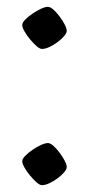

<svg xmlns="http://www.w3.org/2000/svg" viewBox="-20 -535 260 561"><path d="M103 6Q96 6 86.5 -2.5Q77 -11 67.5 -22.5Q58 -34 51.5 -45.5Q45 -57 45 -64Q45 -71 54 -80Q63 -89 75.5 -97.5Q88 -106 100 -111.5Q112 -117 120 -117Q127 -117 136 -109Q145 -101 154 -89Q163 -77 169 -65.5Q175 -54 175 -47Q175 -40 167 -31Q159 -22 147.5 -13.5Q136 -5 124 0.5Q112 6 103 6ZM103 -392Q96 -392 86.5 -400.5Q77 -409 67.5 -420.5Q58 -432 51.5 -443.5Q45 -455 45 -462Q45 -469 54 -478Q63 -487 75.5 -495.5Q88 -504 100 -509.5Q112 -515 120 -515Q127 -515 136 -507Q145 -499 154 -487Q163 -475 169 -463.5Q175 -452 175 -445Q175 -438 167 -429Q159 -420 147.5 -411.5Q136 -403 124 -397.5Q112 -392 103 -392Z"/></svg>

Font: Texturina Medium 12pt ExtraLight
Style: Regular
Weight: 250
Version: Version 1.002